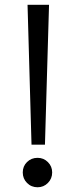

<svg xmlns="http://www.w3.org/2000/svg" viewBox="-20 -770 313 803"><path d="M137.2 -109.9Q162.6 -109.9 180.4 -92Q198.2 -74.2 198.2 -48.8Q198.2 -22.9 180.4 -4.9Q162.6 13.2 137.2 13.2Q110.8 13.2 93 -4.9Q75.2 -22.9 75.2 -48.8Q75.2 -74.7 93 -92.3Q110.8 -109.9 137.2 -109.9ZM168 -165H111.8L95.2 -750H185.1Z"/></svg>

Font: Amethysta
Style: Regular
Weight: 400
Designer: Konstantin Vinogradov, Alexei Vanyashin
Foundry: Cyreal (www.cyreal.org)
Version: Version 1.002